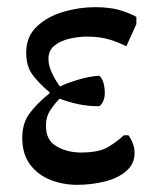

<svg xmlns="http://www.w3.org/2000/svg" viewBox="-20 -501 427 535"><path d="M195 14Q155 14 120 0Q85 -14 63.5 -43Q42 -72 42 -117Q42 -157 62 -184.5Q82 -212 118 -241V-244Q85 -272 69 -295Q53 -318 53 -355Q53 -399 82.5 -427Q112 -455 156.5 -468Q201 -481 244 -481Q286 -481 313 -473Q340 -465 360 -454V-434L332 -372Q311 -383 284.5 -391Q258 -399 223 -399Q200 -399 175 -393.5Q150 -388 132.5 -374.5Q115 -361 115 -337Q115 -318 125 -297Q135 -276 147 -260Q165 -269 196.5 -278.5Q228 -288 255 -290Q260 -290 266 -276.5Q272 -263 272 -241Q272 -227 266 -216Q260 -205 255 -205Q226 -205 199.5 -210.5Q173 -216 146 -226Q133 -213 120.5 -194.5Q108 -176 108 -150Q108 -110 138 -93Q168 -76 205 -76Q256 -76 281.5 -91.5Q307 -107 325 -124H338Q355 -100 355 -75Q355 -44 331.5 -24Q308 -4 271 5Q234 14 195 14Z"/></svg>

Font: STIX Two Text Medium
Style: Regular
Weight: 500
Designer: Ross Mills, John Hudson & Paul Hanslow, Tiro Typeworks Ltd; with prior portions MicroPress Inc., and Coen Hoffman.
Foundry: Tiro Typeworks Ltd
Version: Version 2.13 b171